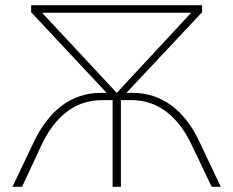

<svg xmlns="http://www.w3.org/2000/svg" viewBox="-20 -720 899 740"><path d="M831 0H796L720 -159Q680 -245 621 -289.5Q562 -334 488 -334H446V0H414V-334H372Q297 -334 238 -289.5Q179 -245 139 -159L65 0H28L109 -170Q154 -265 219.5 -313.5Q285 -362 368 -362H391L100 -673V-700H759V-673L467 -362H492Q574 -362 640 -314Q706 -266 750 -171ZM430 -362 717 -671H142Z"/></svg>

Font: Montserrat Alternates ExLight
Style: Regular
Weight: 275
Designer: Julieta Ulanovsky
Foundry: Julieta Ulanovsky
Version: Version 7.200